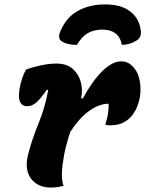

<svg xmlns="http://www.w3.org/2000/svg" viewBox="-20 -836 654 864"><path d="M436 -703Q399 -701 374 -686.5Q349 -672 326 -634Q280 -634 255 -652Q239 -665 252 -696Q278 -758 330.5 -787Q383 -816 450 -816H456Q527 -816 568.5 -782.5Q610 -749 614 -692Q616 -667 595 -654Q567 -635 528 -634Q523 -667 500.5 -685Q478 -703 436 -703ZM97 -523Q120 -532 160 -541Q200 -550 234 -550Q281 -550 308 -525.5Q335 -501 344 -465Q353 -429 345 -395L352 -392Q397 -474 441.5 -517Q486 -560 525 -560Q554 -560 574 -540Q594 -521 602 -497.5Q610 -474 611.5 -452Q613 -430 611.5 -414.5Q610 -399 609 -396L604 -376Q603 -373 597.5 -357Q592 -341 578 -321Q564 -301 539 -286.5Q514 -272 475 -272Q470 -272 465.5 -272.5Q461 -273 455 -274V-280Q463 -303 466 -324.5Q469 -346 469 -369H462Q447 -369 421.5 -359.5Q396 -350 363.5 -323Q331 -296 296 -242Q286 -211 277 -177Q268 -143 262 -98Q253 -37 266 0Q240 8 209 8Q149 8 119 -33Q89 -74 107 -143Q125 -212 153.5 -281Q182 -350 197 -430L191 -433Q162 -390 142.5 -374Q123 -358 103 -358Q77 -358 68.5 -382Q60 -406 73 -461Q77 -475 82 -489.5Q87 -504 97 -523Z"/></svg>

Font: Recursive Mn Csl St XBd
Style: Italic
Weight: 800
Italic angle: -15°
Monospace: yes
Version: Version 1.079;hotconv 1.0.112;makeotfexe 2.5.65598; ttfautoh